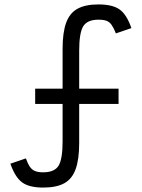

<svg xmlns="http://www.w3.org/2000/svg" viewBox="-20 -834 640 868"><path d="M175 14Q112 14 80 -9.5Q48 -33 27 -94L97 -118Q106 -93 115.5 -79.5Q125 -66 139 -60.5Q153 -55 175 -55Q226 -55 244.5 -84.5Q263 -114 263 -195V-364H139V-433H263V-613Q263 -687 279 -731Q295 -775 330.5 -794.5Q366 -814 425 -814Q489 -814 521 -791Q553 -768 574 -707L504 -683Q494 -708 484.5 -721.5Q475 -735 461.5 -740Q448 -745 425 -745Q375 -745 356.5 -715.5Q338 -686 338 -605V-433H516V-364H338V-187Q338 -114 322 -69.5Q306 -25 270.5 -5.5Q235 14 175 14Z"/></svg>

Font: Victor Mono
Style: Regular
Weight: 400
Monospace: yes
Designer: Rune Bjørnerås
Version: Version 1.561;gftools[0.9.30]